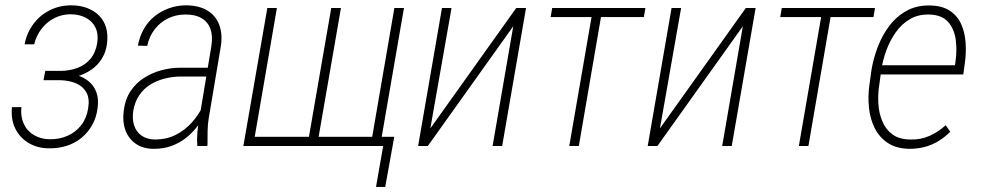

<svg xmlns="http://www.w3.org/2000/svg" viewBox="-20 -559 3754 735"><path d="M215.8 -257.8 148.4 -258.3 153.3 -287.6H212.9Q247.6 -288.1 276.9 -299.1Q306.2 -310.1 325.9 -333.3Q345.7 -356.4 352.1 -393.6Q357.4 -428.2 345.7 -452.9Q334 -477.5 309.3 -490.7Q284.7 -503.9 251 -504.4Q216.8 -504.4 187.7 -489.5Q158.7 -474.6 138.7 -448.2Q118.7 -421.9 110.8 -389.2H74.2Q82 -432.1 107.2 -466.3Q132.3 -500.5 169.9 -519.5Q207.5 -538.6 252.9 -538.6Q286.1 -538.6 313.5 -528.3Q340.8 -518.1 359.6 -499Q378.4 -480 386.2 -452.9Q394 -425.8 389.6 -391.6Q385.3 -358.9 369.6 -334Q354 -309.1 329.6 -292.2Q305.2 -275.4 276.1 -266.8Q247.1 -258.3 215.8 -257.8ZM151.9 -280.8H213.9Q245.6 -279.8 273.4 -271.5Q301.3 -263.2 320.6 -246.8Q339.8 -230.5 349.1 -205.3Q358.4 -180.2 353.5 -144.5Q349.1 -109.4 333 -80.6Q316.9 -51.8 292.2 -31.5Q267.6 -11.2 235.8 -1Q204.1 9.3 168.9 8.8Q123 8.8 88.9 -12Q54.7 -32.7 37.8 -68.4Q21 -104 25.9 -148.9H62Q58.1 -113.8 70.6 -85.9Q83 -58.1 109.4 -42.2Q135.7 -26.4 170.4 -25.9Q207.5 -25.4 238.5 -39.1Q269.5 -52.7 290.5 -79.3Q311.5 -106 317.4 -143.6Q323.7 -181.2 311 -204.6Q298.3 -228 272.2 -239.5Q246.1 -251 211.4 -252H146.5Z M741.7 -97.7 789.6 -385.3Q794.9 -422.4 785.4 -448.7Q775.9 -475.1 751.5 -489.5Q727.1 -503.9 689.5 -503.4Q653.8 -503.4 623.5 -488.8Q593.3 -474.1 572.3 -447Q551.3 -419.9 543.5 -383.3L507.8 -384.3Q514.2 -418.9 530.3 -447.5Q546.4 -476.1 571 -496.1Q595.7 -516.1 626.7 -527.3Q657.7 -538.6 693.4 -538.6Q741.2 -538.1 772.9 -519.3Q804.7 -500.5 818.6 -465.6Q832.5 -430.7 825.7 -383.8L779.3 -107.9Q774.9 -81.5 774.7 -56.6Q774.4 -31.7 774.4 -5.4L773.4 0H735.4Q733.4 -24.4 735.4 -49.1Q737.3 -73.7 741.7 -97.7ZM787.6 -299.8 782.7 -266.1H673.8Q641.1 -266.1 610.6 -258.3Q580.1 -250.5 554.9 -234.9Q529.8 -219.2 512.9 -194.3Q496.1 -169.4 490.2 -134.8Q485.4 -104 493.4 -79.1Q501.5 -54.2 522 -39.8Q542.5 -25.4 573.7 -24.9Q616.7 -24.9 651.6 -42.2Q686.5 -59.6 713.4 -88.9Q740.2 -118.2 758.3 -156.2L767.6 -127.9Q754.9 -100.6 735.4 -75.2Q715.8 -49.8 691.2 -30.5Q666.5 -11.2 636.2 -0.2Q606 10.7 570.8 10.7Q528.3 11.2 500.2 -8.3Q472.2 -27.8 460.2 -60.5Q448.2 -93.3 453.6 -134.3Q459 -179.2 480.2 -210.7Q501.5 -242.2 532.7 -261.7Q564 -281.2 599.4 -290.5Q634.8 -299.8 670.4 -299.8Z M1489.3 -35.2 1454.6 156.7H1419.4L1446.8 0H1398.4L1403.8 -35.2ZM1003.4 -528.3H1040L955.1 -35.2H1162.6L1248 -528.3H1285.2L1199.7 -35.2H1404.8L1489.7 -528.3H1526.4L1435.1 0H911.6Z M1627.4 -67.4 1956.1 -528.3H1993.7L1902.3 0H1865.7L1944.8 -458.5L1617.7 0H1580.6L1671.9 -528.3H1708.5Z M2286.6 -528.3 2195.8 0H2159.2L2250.5 -528.3ZM2450.7 -528.3 2444.8 -493.7H2087.9L2093.8 -528.3Z M2506.3 -67.4 2835 -528.3H2872.6L2781.2 0H2744.6L2823.7 -458.5L2496.6 0H2459.5L2550.8 -528.3H2587.4Z M3165.5 -528.3 3074.7 0H3038.1L3129.4 -528.3ZM3329.6 -528.3 3323.7 -493.7H2966.8L2972.7 -528.3Z M3462.9 10.7Q3411.6 10.3 3378.7 -11.7Q3345.7 -33.7 3328.1 -69.3Q3310.5 -105 3306.4 -147.9Q3302.2 -190.9 3308.1 -233.4L3316.4 -293Q3323.7 -335.9 3340.3 -379.6Q3356.9 -423.3 3384 -459.5Q3411.1 -495.6 3450 -517.3Q3488.8 -539.1 3540 -538.1Q3587.4 -537.1 3616.5 -517.6Q3645.5 -498 3659.7 -466.3Q3673.8 -434.6 3676.5 -395.3Q3679.2 -356 3673.3 -315.4L3667.5 -273.9H3336.9L3343.3 -309.1H3635.7L3637.7 -323.2Q3644 -365.2 3638.7 -406.5Q3633.3 -447.8 3609.6 -474.9Q3585.9 -502 3537.6 -503.4Q3494.6 -504.4 3462.9 -485.6Q3431.2 -466.8 3408.9 -435.1Q3386.7 -403.3 3373 -366Q3359.4 -328.6 3354 -293L3345.7 -232.4Q3340.3 -197.8 3342.5 -161.6Q3344.7 -125.5 3357.7 -94.5Q3370.6 -63.5 3396.5 -44.4Q3422.4 -25.4 3465.3 -24.9Q3504.9 -23.9 3538.3 -38.8Q3571.8 -53.7 3600.1 -79.6L3617.7 -54.7Q3596.7 -33.7 3572.3 -18.8Q3547.9 -3.9 3520.3 3.4Q3492.7 10.7 3462.9 10.7Z"/></svg>

Font: Roboto Condensed ExtraLight
Style: Italic
Weight: 250
Italic angle: -12°
Designer: Christian Robertson
Foundry: Google
Version: Version 3.008; 2023